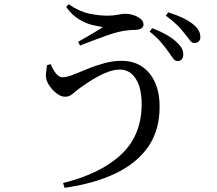

<svg xmlns="http://www.w3.org/2000/svg" viewBox="-20 -829 1040 919"><path d="M828 -537Q817 -537 807.5 -551Q798 -565 784 -584Q769 -605 749 -628.5Q729 -652 696 -678L709 -694Q748 -679 777.5 -662Q807 -645 827 -626Q844 -610 851 -595.5Q858 -581 857 -566Q857 -552 849 -544Q841 -536 828 -537ZM282 47Q463 2 560.5 -90Q658 -182 658 -330Q658 -409 629.5 -452.5Q601 -496 554 -496Q529 -496 501.5 -486.5Q474 -477 447 -462Q420 -447 397.5 -432Q375 -417 360 -406Q344 -394 328 -380Q312 -366 292 -366Q274 -366 256 -378.5Q238 -391 224.5 -408Q211 -425 205 -440Q198 -458 200 -477Q202 -496 205 -517L223 -522Q230 -504 239 -489.5Q248 -475 258.5 -467Q269 -459 280 -459Q298 -459 329 -471Q360 -483 398.5 -499Q437 -515 479.5 -526.5Q522 -538 562 -538Q645 -538 694.5 -479Q744 -420 744 -318Q744 -205 689 -126Q634 -47 532 1.5Q430 50 289 70ZM354 -629Q375 -641 397 -653.5Q419 -666 438.5 -678Q458 -690 472 -699Q454 -702 423.5 -709Q393 -716 359 -736Q325 -756 297 -795L308 -809Q359 -774 406 -764Q453 -754 495 -754Q521 -754 543.5 -758.5Q566 -763 579 -763Q599 -763 619 -756.5Q639 -750 653 -738.5Q667 -727 667 -711Q667 -700 657 -693.5Q647 -687 629 -686Q615 -686 593.5 -684Q572 -682 551 -677Q524 -671 489.5 -658.5Q455 -646 421.5 -633.5Q388 -621 363 -611ZM911 -623Q898 -623 888.5 -636.5Q879 -650 863 -669Q848 -689 828.5 -708.5Q809 -728 774 -754L785 -770Q824 -758 854 -743.5Q884 -729 903 -714Q923 -698 931 -683Q939 -668 939 -651Q939 -638 931 -630.5Q923 -623 911 -623Z"/></svg>

Font: Noto Serif SC ExtraLight Medium
Style: Regular
Weight: 500
Version: Version 2.002-H1;hotconv 1.1.0;makeotfexe 2.6.0